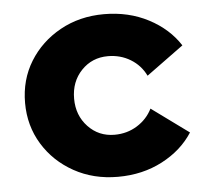

<svg xmlns="http://www.w3.org/2000/svg" viewBox="-44 -571 688 628"><g transform="rotate(-5 300.0 -257.0)"><path d="M319 10Q239 10 175 -25.5Q111 -61 74 -121.5Q37 -182 37 -257Q37 -333 74 -393Q111 -453 175 -488.5Q239 -524 319 -524Q400 -524 465 -490Q530 -456 566 -400L444 -311Q427 -346 394 -366Q361 -386 320 -386Q268 -386 233 -349.5Q198 -313 198 -257Q198 -202 233 -165Q268 -128 320 -128Q361 -128 394 -148.5Q427 -169 444 -203L566 -114Q530 -58 465 -24Q400 10 319 10Z"/></g></svg>

Font: Red Hat Mono
Style: Bold
Weight: 700
Monospace: yes
Designer: Pentagram, MCKL
Foundry: Pentagram, MCKL
Version: Version 1.023; ttfautohint (v1.8.3)